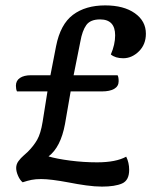

<svg xmlns="http://www.w3.org/2000/svg" viewBox="-20 -680 590 712"><path d="M278 -526 253 -401H416Q420 -394 420 -379Q420 -360 403.5 -350.5Q387 -341 358 -341H242L221 -220Q205 -134 160 -100Q190 -91 240 -84.5Q290 -78 340 -78Q410 -78 448 -99Q459 -77 459 -50Q459 -11 432.5 0.5Q406 12 358 12Q332 12 299.5 7.5Q267 3 237 -3Q168 -16 133 -16Q112 -16 97 -13Q82 -10 64 -4Q54 -12 47 -28Q40 -44 40 -57Q40 -71 48.5 -82.5Q57 -94 67.5 -103Q78 -112 83 -117Q105 -139 118 -162Q131 -185 138 -228L156 -341H43Q39 -349 39 -362Q39 -381 54 -391Q69 -401 95 -401H167L188 -509Q204 -590 250.5 -625Q297 -660 370 -660Q439 -660 480 -631Q521 -602 521 -555Q521 -515 495 -489.5Q469 -464 437 -464Q408 -464 391 -478Q407 -515 407 -549Q407 -608 351 -608Q315 -608 300 -587Q285 -566 278 -526Z"/></svg>

Font: Sansita Light Italic
Style: Regular
Weight: 300
Italic angle: -11°
Designer: Pablo Cosgaya
Foundry: Omnibus-Type
Version: Version 1.006